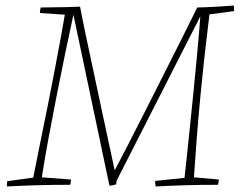

<svg xmlns="http://www.w3.org/2000/svg" viewBox="-20 -667 877 693"><path d="M5 6Q5 2 5 -2.5Q5 -7 6 -13L100 -26Q110 -78 123.5 -143.5Q137 -209 151 -279Q165 -349 177.5 -414.5Q190 -480 199.5 -532Q209 -584 214 -614L124 -620Q124 -625 125 -631Q126 -637 127 -640Q241 -641 269 -643Q277 -600 290 -538.5Q303 -477 318 -407Q333 -337 347.5 -268.5Q362 -200 374.5 -143Q387 -86 394 -52Q411 -84 439 -138.5Q467 -193 500.5 -259Q534 -325 569 -394.5Q604 -464 636 -527.5Q668 -591 692 -640Q710 -640 726 -641Q742 -642 764.5 -643Q787 -644 824 -647Q824 -643 824.5 -638Q825 -633 825 -627L736 -615Q729 -560 720.5 -484.5Q712 -409 704 -326.5Q696 -244 690 -166Q684 -88 680 -27L770 -19Q769 -9 767 0Q704 0 652 1.5Q600 3 542 6Q541 3 540.5 -2.5Q540 -8 540 -14L646 -25Q650 -61 655.5 -112.5Q661 -164 667 -223Q673 -282 679 -342Q685 -402 690 -455.5Q695 -509 698.5 -549Q702 -589 703 -608L401 -15L399 -2Q395 0 387.5 1.5Q380 3 375 3L245 -614Q231 -550 215.5 -475Q200 -400 184.5 -321.5Q169 -243 155 -167.5Q141 -92 131 -27L236 -19Q236 -14 235.5 -9Q235 -4 233 0Q170 0 115.5 1.5Q61 3 5 6Z"/></svg>

Font: Labrada ExtraLight
Style: Italic
Weight: 200
Italic angle: -7°
Designer: Mercedes Jáuregui
Foundry: Omnibus-Type Team
Version: Version 1.000; ttfautohint (v1.8.4.7-5d5b)